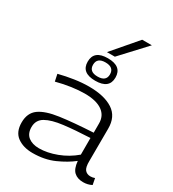

<svg xmlns="http://www.w3.org/2000/svg" viewBox="-230 -1103 1119 1239"><g transform="rotate(30 329.5 -483.5)"><path d="M51 -126Q51 -197 98.5 -231.5Q146 -266 243 -279.5Q340 -293 487 -301V-368Q488 -427 443 -459Q398 -491 311 -491Q268 -491 214.5 -483.5Q161 -476 105 -461L94 -513Q149 -527 205.5 -535.5Q262 -544 313 -544Q427 -544 491.5 -502Q556 -460 555 -369L554 -130Q553 -81 568 -63.5Q583 -46 609 -46Q626 -46 641 -52L650 -5Q621 10 587 10Q544 10 519 -13Q494 -36 489 -92Q440 -53 369.5 -21.5Q299 10 210 10Q141 10 96 -22.5Q51 -55 51 -126ZM121 -132Q121 -84 151 -60.5Q181 -37 231 -37Q292 -37 361 -63Q430 -89 486 -137V-261Q374 -256 292 -246Q210 -236 165.5 -210.5Q121 -185 121 -132ZM327 -596Q224 -596 224 -679Q224 -763 327 -763Q431 -763 431 -679Q431 -596 327 -596ZM327 -627Q390 -627 390 -679Q390 -732 327 -732Q264 -732 264 -679Q264 -627 327 -627ZM301 -794 458 -977H530L360 -794Z"/></g></svg>

Font: Georama Extended Light
Style: Regular
Weight: 300
Width: 7
Designer: Jean-Baptiste Levee
Foundry: Production Type
Version: Version 1.000